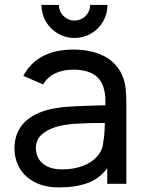

<svg xmlns="http://www.w3.org/2000/svg" viewBox="-20 -760 602 794"><path d="M151.5 -739.5H223.5Q223.5 -722 232.2 -707.2Q241 -692.5 255.8 -683.8Q270.5 -675 288 -675Q305.5 -675 320.5 -683.8Q335.5 -692.5 344 -707.2Q352.5 -722 352.5 -739.5H424.5Q424.5 -702.5 406.2 -671Q388 -639.5 356.5 -621.2Q325 -603 288 -603Q251 -603 219.5 -621.2Q188 -639.5 169.8 -671Q151.5 -702.5 151.5 -739.5ZM502.5 -334V0H423.5V-64.5Q392 -21.5 342.5 -3.2Q293 15 223.5 15Q165 15 123.5 -6.8Q82 -28.5 61 -65Q40 -101.5 40 -146Q40 -265.5 172.5 -304.5Q210.5 -315 259 -318.5Q307.5 -322 390.5 -324L415.5 -324.5Q416 -330 416 -340Q416 -408 383.5 -440Q351 -472 282 -472Q241 -472 209 -457Q177 -442 158.5 -411L76.5 -446Q103.5 -498.5 155.5 -526.8Q207.5 -555 283 -555Q357.5 -555 409.8 -528.2Q462 -501.5 485 -449.5Q495.5 -426.5 499 -399Q502.5 -371.5 502.5 -334ZM407 -172.5Q412.5 -198 413.5 -251.5Q342 -251.5 295 -248.5Q248 -245.5 212.5 -235.5Q174 -223.5 151.2 -202.5Q128.5 -181.5 128.5 -146.5Q128.5 -123 140 -103.2Q151.5 -83.5 176 -71.5Q200.5 -59.5 237 -59.5Q284.5 -59.5 322.2 -73.8Q360 -88 382.2 -113.5Q404.5 -139 407 -172.5Z"/></svg>

Font: CCSD_manrope Medium
Style: Regular
Weight: 500
Designer: Mikhail Sharanda
Foundry: Mikhail Sharanda
Version: Version 4.503